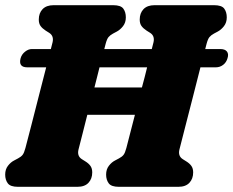

<svg xmlns="http://www.w3.org/2000/svg" viewBox="-20 -720 899 740"><path d="M282.5 -143.5Q276.5 -118.5 295.5 -106.5L309 -98Q322 -90 328.8 -80.2Q335.5 -70.5 335.5 -55.5Q335.5 -31 321 -15.5Q306.5 0 278.5 0H49Q20 0 10 -13.5Q0 -27 0 -47Q0 -67.5 10.8 -81.2Q21.5 -95 34.5 -101.5L49.5 -109.5Q61 -115.5 67 -123Q73 -130.5 78 -149.5Q88 -187 101.5 -240Q115 -293 129.8 -350.8Q144.5 -408.5 158 -460.5H85Q50 -460.5 59.5 -496Q64 -511 76.8 -521Q89.5 -531 103 -531H176Q179.5 -544 182.5 -556.5Q188.5 -581.5 169.5 -593.5L156 -602Q143 -610.5 136.2 -620Q129.5 -629.5 129.5 -644.5Q129.5 -669.5 144.2 -684.8Q159 -700 186.5 -700H416Q445.5 -700 455.2 -686.8Q465 -673.5 465 -653Q465 -633 454.2 -619.2Q443.5 -605.5 430.5 -598.5L415.5 -590.5Q404.5 -584.5 398.2 -577Q392 -569.5 387 -550.5Q384.5 -541.5 382 -531H565Q568.5 -544 571.5 -556.5Q577.5 -581.5 558.5 -593.5L545 -602Q532 -610.5 525.2 -620Q518.5 -629.5 518.5 -644.5Q518.5 -669.5 533.2 -684.8Q548 -700 575.5 -700H805Q834.5 -700 844.2 -686.8Q854 -673.5 854 -653Q854 -633 843.2 -619.2Q832.5 -605.5 819.5 -598.5L804.5 -590.5Q793.5 -584.5 787.2 -577Q781 -569.5 776 -550.5Q773.5 -541.5 771 -531H829Q847.5 -531 854.8 -521.2Q862 -511.5 857 -496Q852.5 -479.5 840 -470Q827.5 -460.5 812 -460.5H752.5Q739 -407.5 724 -348.5Q709 -289.5 695 -235.5Q681 -181.5 671.5 -143.5Q665.5 -118.5 684.5 -106.5L698 -98Q711 -90 717.8 -80.2Q724.5 -70.5 724.5 -55.5Q724.5 -31 710 -15.5Q695.5 0 667.5 0H438Q409 0 399 -13.5Q389 -27 389 -47Q389 -67.5 399.8 -81.2Q410.5 -95 423.5 -101.5L438.5 -109.5Q450 -115.5 456 -123Q462 -130.5 467 -149.5Q473.5 -175 482 -207.8Q490.5 -240.5 500 -277.5H316.5Q307 -239 298 -204.2Q289 -169.5 282.5 -143.5ZM344 -383H527Q532.5 -403 537.5 -422.5Q542.5 -442 547 -460.5H363.5Q359 -442 354 -422.5Q349 -403 344 -383Z"/></svg>

Font: Fraunces 144pt S100 Black
Style: Italic
Weight: 900
Italic angle: -16°
Version: Version 1.000; ttfautohint (v1.8.3)